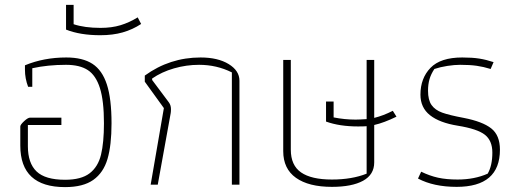

<svg xmlns="http://www.w3.org/2000/svg" viewBox="-20 -755 2127 785"><path d="M63 -160V-238Q63 -245 78.5 -259.5Q94 -274 103 -274H231V-244H94V-157Q94 -88 129.5 -54Q165 -20 246 -20Q312 -20 346.5 -46.5Q381 -73 393 -122.5Q405 -172 405 -251Q405 -343 388.5 -395Q372 -447 339 -468.5Q306 -490 250 -490Q175 -490 112 -476V-400H95Q82 -434 82 -470V-488Q159 -520 251 -520Q318 -520 358 -494Q398 -468 417 -409.5Q436 -351 436 -251Q436 -161 419.5 -105Q403 -49 361.5 -19.5Q320 10 246 10Q63 10 63 -160Z M250 -634V-735H281V-656Q326 -641 391 -641Q437 -641 473 -652Q509 -663 543 -684L557 -657Q522 -634 481.5 -622.5Q441 -611 390 -611Q308 -611 250 -634Z M650 -313 572 -421V-446Q674 -520 800 -520Q871 -520 915 -493Q959 -466 959 -425V0H928V-459Q866 -490 794 -490Q742 -490 691.5 -475.5Q641 -461 602 -434V-428L670 -337Q679 -325 679 -309Q679 -299 678 -293L625 0H596Z M1138 -137V-510H1169V-143Q1169 -79 1211 -50Q1253 -21 1337 -21Q1419 -21 1479 -45V-239Q1468 -238 1444 -238Q1368 -238 1313 -258V-340H1344V-275Q1389 -266 1434 -266Q1449 -266 1479 -268V-510H1510V-273Q1547 -282 1586 -302L1601 -278Q1550 -253 1510 -244V-91Q1510 -41 1464.5 -16Q1419 9 1337 9Q1242 9 1190 -28Q1138 -65 1138 -137Z M1689 -25 1702 -53Q1737 -36 1771 -28.5Q1805 -21 1851 -21Q1920 -21 1974 -45Q1993 -78 1993 -131Q1993 -180 1962.5 -204Q1932 -228 1852 -241Q1777 -253 1738 -284Q1699 -315 1699 -368Q1699 -435 1740 -477.5Q1781 -520 1870 -520Q1911 -520 1939.5 -515.5Q1968 -511 1998 -501L1986 -473Q1957 -482 1929 -486Q1901 -490 1861 -490Q1838 -490 1809 -485.5Q1780 -481 1756 -473Q1742 -452 1736 -431Q1730 -410 1730 -384Q1730 -346 1744.5 -325.5Q1759 -305 1788 -294.5Q1817 -284 1876 -273Q1953 -258 1988.5 -230Q2024 -202 2024 -143Q2024 9 1847 9Q1753 9 1689 -25Z"/></svg>

Font: Athiti ExtraLight
Style: Regular
Weight: 250
Version: Version 1.032